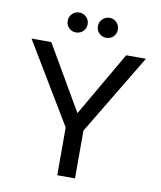

<svg xmlns="http://www.w3.org/2000/svg" viewBox="-95 -958 864 1033"><g transform="rotate(10 337.5 -441.5)"><path d="M289 0V-261L25 -700H133L338 -348L542 -700H650L386 -261V0ZM254 -774Q232 -774 216 -789.5Q200 -805 200 -828Q200 -851 216 -867Q232 -883 254 -883Q277 -883 293 -867Q309 -851 309 -828Q309 -805 293 -789.5Q277 -774 254 -774ZM420 -774Q397 -774 381 -789.5Q365 -805 365 -828Q365 -851 381 -867Q397 -883 420 -883Q443 -883 458.5 -867Q474 -851 474 -828Q474 -805 458.5 -789.5Q443 -774 420 -774Z"/></g></svg>

Font: Envelope Sans Variable
Style: Regular
Weight: 500
Designer: Andreas Rasmussen / Norman Anderson
Foundry: mail.de GmbH
Version: Version 1.150